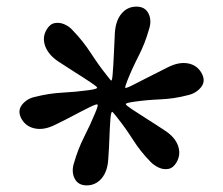

<svg xmlns="http://www.w3.org/2000/svg" viewBox="-20 -810 675 580"><path d="M377 -481Q399.5 -466 424.2 -450.5Q449 -435 477.5 -416Q508.5 -396 517.8 -369.8Q527 -343.5 513.5 -320Q503.5 -302.5 488.8 -299.8Q474 -297 459.5 -303.8Q445 -310.5 434.5 -321.5Q404.5 -352 381.8 -387.8Q359 -423.5 335.5 -453Q325.5 -466 320.5 -471.2Q315.5 -476.5 313.5 -450Q311.5 -422.5 310.5 -393Q309.5 -363.5 307 -329Q305 -292.5 287 -271.2Q269 -250 242 -250Q215.5 -250 205.2 -271.2Q195 -292.5 204 -319Q215.5 -359.5 234.2 -396.5Q253 -433.5 267 -467.5Q277 -491 274.8 -494Q272.5 -497 250.5 -486Q227 -474.5 201.8 -461Q176.5 -447.5 146.5 -433Q113.5 -416.5 86.2 -421.8Q59 -427 45.5 -450Q31.5 -474.5 46.5 -493.5Q61.5 -512.5 86.5 -517.5Q127.5 -528 169.2 -530.2Q211 -532.5 247.5 -537.5Q275.5 -541.5 273.5 -545.5Q271.5 -549.5 254 -561Q232.5 -575.5 208.5 -590.5Q184.5 -605.5 156.5 -624Q126 -644.5 116.5 -670.8Q107 -697 120.5 -720Q130.5 -737.5 145.2 -740.2Q160 -743 174.8 -736.5Q189.5 -730 199.5 -718.5Q230.5 -686.5 254.5 -649.5Q278.5 -612.5 302.5 -582.5Q310 -573 314.2 -567.8Q318.5 -562.5 320 -582.5Q322.5 -611.5 323.8 -642.8Q325 -674 327 -711Q329.5 -748 347.2 -769Q365 -790 392 -790Q418.5 -790 428.8 -768.8Q439 -747.5 430 -721Q418 -678.5 398.2 -640Q378.5 -601.5 364.5 -566Q358 -549 358 -545.5Q358 -542 375 -550Q400.5 -562.5 427.8 -576.8Q455 -591 487.5 -607Q520.5 -623.5 547.8 -618.5Q575 -613.5 588.5 -590Q602.5 -565.5 587.5 -546.8Q572.5 -528 547.5 -522.5Q506 -511.5 463.5 -509.8Q421 -508 384 -502.5Q359.5 -499 360 -495.5Q360.5 -492 377 -481Z"/></svg>

Font: Besley* Narrow
Style: Italic
Weight: 400
Width: 4
Italic angle: -13°
Designer: Owen Earl
Foundry: indestructible type*
Version: Version 3.000; ttfautohint (v1.8.3)